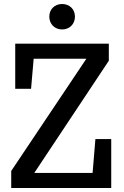

<svg xmlns="http://www.w3.org/2000/svg" viewBox="-20 -938 619 958"><path d="M56 -495H135L148 -645H411L36 -85V0H535V-244H456L442 -75H151L523 -635V-720H56ZM290 -791C327 -791 354 -818 354 -855C354 -892 327 -918 290 -918C253 -918 226 -892 226 -855C226 -818 253 -791 290 -791Z"/></svg>

Font: Hermeneus One
Style: Regular
Weight: 400
Designer: Rodrigo Fuenzalida, Pablo Impallari
Foundry: Pablo Impallari, Rodrigo Fuenzalida
Version: Version 1.002